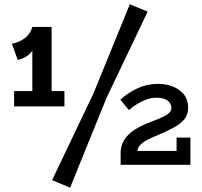

<svg xmlns="http://www.w3.org/2000/svg" viewBox="-20 -757 926 882"><path d="M61.3 -481.8 34.6 -556.2Q67.1 -561.6 93.5 -581.3Q119.9 -601 128.5 -633.2L156.4 -579.9Q146.3 -544.5 123.1 -517.2Q100 -489.9 61.3 -481.8ZM44.8 -268.1V-338.8H276V-268.1ZM128.5 -298V-633.2H217V-298ZM409.4 -328 576.3 -737.3 658.4 -703.7 469 -306.5 302.1 104.9 219.3 70.7ZM791.2 -125H854.7V0H534.2V-60.9Q536.5 -94.7 554.2 -119.8Q571.8 -144.8 602.9 -164Q634 -183.1 675.7 -198.1Q713.4 -212.2 732.9 -222.3Q752.4 -232.4 759.9 -241.6Q767.5 -250.8 767.3 -262.1Q767 -282.4 749.3 -295.2Q731.7 -308 698.3 -308Q676.2 -308 654.5 -300.5Q632.8 -293 612 -280.5Q591.2 -268 572.2 -251.2L533 -299Q564.5 -328.6 608.2 -349.8Q651.9 -371 702.9 -371.8Q741.1 -372.5 773 -360Q804.8 -347.5 824.6 -323.1Q844.3 -298.6 844.3 -262.7Q844.3 -231.6 827.7 -210.3Q811 -189.1 780.9 -172.4Q750.9 -155.7 709 -138.1Q679 -126 657.8 -114.9Q636.5 -103.7 625 -91.8Q613.5 -79.8 611.2 -63.5H791.2Z"/></svg>

Font: BioRhyme ExtraBold
Style: Regular
Weight: 800
Designer: Aoife Mooney
Foundry: Aoife Mooney Type
Version: Version 1.600;gftools[0.9.33]